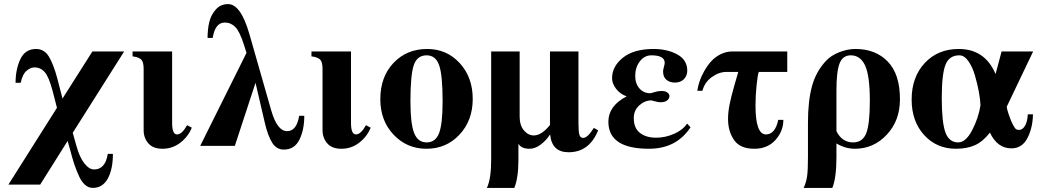

<svg xmlns="http://www.w3.org/2000/svg" viewBox="-20 -712 5088 937"><path d="M431 -461H586L335 -64L353 0Q368 55 391.5 85Q415 115 439 115Q494 115 506 39H531Q531 114 506 159.5Q481 205 433 205Q412 205 395 190Q378 175 366 148.5Q354 122 345.5 98Q337 74 329 44Q326 34 325 29L310 -24L176 189H21L258 -186L236 -271Q218 -338 198 -360.5Q178 -383 148 -383Q129 -383 109.5 -366.5Q90 -350 81 -308H56Q56 -374 79.5 -423.5Q103 -473 156 -473Q196 -473 218.5 -436Q241 -399 260 -328L285 -231Z M820 -461V-112Q820 -56 844 -56Q868 -56 893 -101L916 -89Q899 -46 860.5 -16Q822 14 773 14Q727 14 704 -12.5Q681 -39 681 -77V-376Q681 -409 669.5 -421Q658 -433 627 -437V-461Z M1018 -527H993Q993 -568 1001 -603Q1009 -638 1032.5 -665Q1056 -692 1093 -692Q1155 -692 1197 -546L1304 -172Q1333 -72 1381 -72Q1428 -72 1440 -147H1465Q1465 -78 1441 -30Q1417 18 1365 18Q1329 18 1308 -16Q1287 -50 1273 -110L1227 -308L1126 0H957L1183 -454L1171 -492Q1150 -558 1128.5 -580Q1107 -602 1077 -602Q1030 -602 1018 -527Z M1693 -461V-112Q1693 -56 1717 -56Q1741 -56 1766 -101L1789 -89Q1772 -46 1733.5 -16Q1695 14 1646 14Q1600 14 1577 -12.5Q1554 -39 1554 -77V-376Q1554 -409 1542.5 -421Q1531 -433 1500 -437V-461Z M2065 -473Q2160 -473 2223.5 -404Q2287 -335 2287 -229Q2287 -124 2222.5 -55Q2158 14 2061 14Q1966 14 1901 -54.5Q1836 -123 1836 -228Q1836 -337 1900.5 -405Q1965 -473 2065 -473ZM2062 -442Q2016 -442 1999.5 -394.5Q1983 -347 1983 -218Q1983 -109 2001 -63Q2019 -17 2062 -17Q2105 -17 2122.5 -61.5Q2140 -106 2140 -218Q2140 -346 2123 -394Q2106 -442 2062 -442Z M2510 -9V68Q2510 156 2490 205H2356Q2377 162 2377 67V-461H2516V-143Q2516 -100 2537 -75.5Q2558 -51 2585 -51Q2623 -51 2664 -102V-461H2803V-111Q2803 -70 2807.5 -54.5Q2812 -39 2826 -39Q2848 -39 2878 -88L2899 -76Q2856 31 2755 31Q2673 31 2665 -55H2664Q2644 -25 2617.5 -5.5Q2591 14 2564 14Q2525 14 2511 -9Z M3333 -109 3350 -91Q3281 14 3147 14Q2949 14 2949 -118Q2949 -195 3037 -241V-242Q3005 -254 2986 -279.5Q2967 -305 2967 -330Q2967 -388 3020 -430.5Q3073 -473 3170 -473Q3236 -473 3285 -446.5Q3334 -420 3334 -367Q3334 -343 3318 -326Q3302 -309 3273 -309Q3249 -309 3232.5 -322.5Q3216 -336 3216 -363Q3216 -371 3220 -385.5Q3224 -400 3224 -405Q3224 -442 3159 -442Q3125 -442 3102.5 -412.5Q3080 -383 3080 -342Q3080 -304 3100.5 -280.5Q3121 -257 3154 -257Q3157 -257 3174 -262.5Q3191 -268 3208 -268Q3227 -268 3237 -260.5Q3247 -253 3247 -243Q3247 -231 3236 -222Q3225 -213 3203 -213Q3190 -213 3159 -222Q3127 -222 3100 -198Q3073 -174 3073 -135Q3073 -87 3103 -63.5Q3133 -40 3182 -40Q3227 -40 3270 -59Q3313 -78 3333 -109Z M3583 -361H3525Q3489 -361 3454 -336Q3419 -311 3408 -269H3383Q3386 -291 3394 -315Q3402 -339 3417 -365.5Q3432 -392 3451 -413Q3470 -434 3497 -447.5Q3524 -461 3555 -461H3822V-361H3683Q3678 -350 3672.5 -298.5Q3667 -247 3667 -197Q3667 -56 3718 -56Q3763 -56 3778 -127H3803Q3803 -72 3764.5 -29Q3726 14 3661 14Q3592 14 3562.5 -28.5Q3533 -71 3533 -131Q3533 -164 3540.5 -202Q3548 -240 3564.5 -297.5Q3581 -355 3583 -361Z M4152 14H4153Q4105 14 4062 -12V54Q4062 156 4042 205H3902Q3915 177 3919 147Q3923 117 3923 55V-113Q3923 -220 3943 -292.5Q3963 -365 4013 -417Q4037 -442 4076.5 -457.5Q4116 -473 4155 -473Q4253 -473 4312.5 -411.5Q4372 -350 4372 -228Q4372 -123 4307.5 -54.5Q4243 14 4152 14ZM4062 -271V-72Q4089 -17 4143 -17Q4190 -17 4207.5 -62Q4225 -107 4225 -220Q4225 -342 4202 -392Q4179 -442 4132 -442Q4093 -442 4077.5 -403Q4062 -364 4062 -271Z M4996 -154H5021Q5020 -88 4994 -38Q4968 12 4916 12Q4847 12 4811 -65Q4777 -21 4738 -3.5Q4699 14 4645 14Q4551 14 4490 -53Q4429 -120 4429 -226Q4429 -336 4493 -404.5Q4557 -473 4659 -473Q4786 -473 4838 -352H4839L4868 -461H5022L4893 -191Q4893 -183 4902 -156Q4914 -120 4924 -102Q4934 -84 4939.5 -81Q4945 -78 4954 -78Q4970 -78 4982 -98Q4994 -118 4996 -154ZM4765 -198Q4764 -226 4757 -264Q4750 -302 4738 -343.5Q4726 -385 4706 -413.5Q4686 -442 4662 -442Q4612 -442 4594 -395.5Q4576 -349 4576 -233Q4576 -114 4594 -65.5Q4612 -17 4656 -17Q4693 -17 4724 -76Q4755 -135 4765 -198Z"/></svg>

Font: STIX
Style: Bold
Weight: 700
Designer: MicroPress Inc., with final additions and corrections provided by Coen Hoffman, Elsevier (retired)
Version: Version 1.1.1